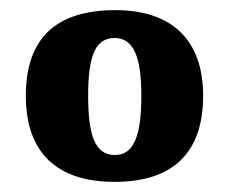

<svg xmlns="http://www.w3.org/2000/svg" viewBox="-20 -739 451 379"><path d="M206 -380C320 -380 381 -436 381 -550C381 -664 315 -719 208 -719C91 -719 31 -664 31 -550C31 -436 94 -380 206 -380ZM207 -433C167 -433 154 -473 154 -550C154 -626 167 -664 206 -664C244 -664 259 -626 259 -550C259 -473 245 -433 207 -433Z"/></svg>

Font: Noto Serif Armenian Condensed Black
Style: Regular
Weight: 900
Width: 3
Designer: Monotype Design Team
Foundry: Monotype Imaging Inc.
Version: Version 2.008